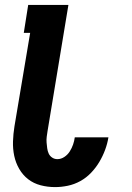

<svg xmlns="http://www.w3.org/2000/svg" viewBox="-20 -755 540 783"><path d="M205 8Q174 8 145.5 0.5Q117 -7 95 -24Q73 -41 58.5 -66Q44 -91 38 -119.5Q32 -148 33 -178.5Q34 -209 39 -240L103 -621H77L95 -735H259L174 -221Q172 -209 170.5 -197Q169 -185 170 -173.5Q171 -162 172.5 -150.5Q174 -139 178.5 -129Q183 -119 192.5 -112.5Q202 -106 214 -106Q229 -106 242.5 -115Q256 -124 264.5 -137.5Q273 -151 278 -165.5Q283 -180 285 -195H422V-194Q418 -169 408.5 -143.5Q399 -118 385 -94.5Q371 -71 351.5 -50.5Q332 -30 307.5 -16.5Q283 -3 256.5 2.5Q230 8 205 8Z"/></svg>

Font: Iosevka Term Curly Heavy
Style: Italic
Weight: 900
Italic angle: -9°
Designer: Belleve Invis
Foundry: Belleve Invis
Version: Version 32.3.0